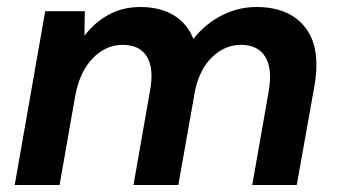

<svg xmlns="http://www.w3.org/2000/svg" viewBox="-20 -528 968 548"><path d="M22 0 109 -496H222L221 -426Q250 -464 290 -486Q330 -508 381 -508Q436 -508 475 -485Q514 -462 532 -417Q565 -459 612 -483.5Q659 -508 712 -508Q805 -508 851 -450Q897 -392 877 -280L827 0H700L747 -268Q758 -332 737 -366Q716 -400 668 -400Q623 -400 587 -366.5Q551 -333 537 -271L489 0H361L408 -268Q420 -332 399.5 -366Q379 -400 330 -400Q282 -400 245 -362Q208 -324 195 -256L150 0Z"/></svg>

Font: DeepMind Sans
Style: Bold Italic
Weight: 700
Italic angle: -10°
Designer: Jonny Pinhorn / Modifications: Colophon Foundry
Foundry: Colophon Foundry
Version: Version 1.002; ttfautohint (v1.8.2)